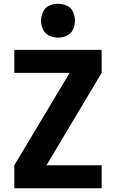

<svg xmlns="http://www.w3.org/2000/svg" viewBox="-20 -1000 616 1020"><path d="M56 0H520V-122H227L520 -613V-735H56V-613H350L56 -122ZM288 -800Q312 -800 335 -810.5Q358 -821 368 -843.5Q378 -866 378 -890Q378 -914 368 -937Q358 -960 335 -970Q312 -980 288 -980Q264 -980 241.5 -970Q219 -960 208.5 -937Q198 -914 198 -890Q198 -866 208.5 -843.5Q219 -821 241.5 -810.5Q264 -800 288 -800Z"/></svg>

Font: Iosevka Sparkle Heavy
Style: Regular
Weight: 900
Designer: Belleve Invis
Foundry: Belleve Invis
Version: Version 4.5.0; ttfautohint (v1.8.3)